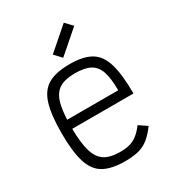

<svg xmlns="http://www.w3.org/2000/svg" viewBox="-205 -975 1009 1108"><g transform="rotate(-30 300.0 -421.0)"><path d="M302 14Q211 14 159 -15.5Q107 -45 85 -116Q63 -187 63 -309Q63 -432 85 -502.5Q107 -573 159 -602.5Q211 -632 302 -632Q392 -632 443 -602Q494 -572 515.5 -499.5Q537 -427 537 -301H129Q130 -210 145 -156Q161 -97 198.5 -72Q236 -47 302 -47Q340 -47 367.5 -54.5Q395 -62 418.5 -80.5Q442 -99 466 -131L519 -95Q489 -54 459.5 -30Q430 -6 393 4Q356 14 302 14ZM130 -361H470Q470 -441 454.5 -486.5Q439 -532 402.5 -551.5Q366 -571 302 -571Q236 -571 198.5 -548Q161 -525 145 -470Q133 -428 130 -361ZM289 -682 246 -728 393 -856 436 -810Z"/></g></svg>

Font: Victor Mono Thin Light
Style: Regular
Weight: 300
Monospace: yes
Version: Version 1.561;gftools[0.9.30]